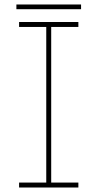

<svg xmlns="http://www.w3.org/2000/svg" viewBox="-20 -835 434 855"><path d="M53 -794V-815H341V-794ZM65 0V-22H186V-715H65V-737H329V-715H208V-22H329V0Z"/></svg>

Font: Tomorrow Thin
Style: Regular
Weight: 250
Designer: Tony de Marco, Monica Rizzolli
Foundry: Just in Type
Version: Version 2.002